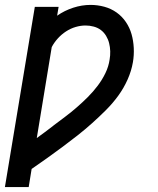

<svg xmlns="http://www.w3.org/2000/svg" viewBox="-25 -558 645 783"><path d="M-5 205 117 -530H214L208 -494Q238 -515 273.5 -526.5Q309 -538 344 -538Q373 -538 400.5 -530.5Q428 -523 450.5 -507Q473 -491 488.5 -468Q504 -445 511.5 -418.5Q519 -392 520.5 -362.5Q522 -333 517 -304Q511 -269 495.5 -234Q480 -199 457.5 -168Q435 -137 407.5 -109.5Q380 -82 351 -56Q322 -30 291.5 -6Q261 18 230 41Q199 64 167.5 86.5Q136 109 104 131L92 205ZM125 5Q142 -7 158.5 -19.5Q175 -32 192 -45L193 -46Q217 -64 241.5 -82.5Q266 -101 289 -121Q312 -141 333.5 -162.5Q355 -184 373.5 -208.5Q392 -233 405 -260Q418 -287 422 -315Q425 -332 424.5 -349Q424 -366 420 -382Q416 -398 407.5 -412Q399 -426 386.5 -435.5Q374 -445 357.5 -449.5Q341 -454 324 -454Q304 -454 283.5 -448Q263 -442 244.5 -430Q226 -418 211 -401.5Q196 -385 186 -366Z"/></svg>

Font: Iosevka Curly MdExObl
Style: Regular
Weight: 500
Width: 7
Italic angle: -9°
Monospace: yes
Designer: Belleve Invis
Foundry: Belleve Invis
Version: Version 11.1.0; ttfautohint (v1.8.3)